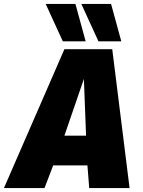

<svg xmlns="http://www.w3.org/2000/svg" viewBox="-60 -955 726 975"><path d="M-40 0 267 -705H510L598 0H393L384 -115H210L166 0ZM267 -266H377L366 -554ZM259 -745 172 -935H323L375 -745ZM440 -745 353 -935H504L556 -745Z"/></svg>

Font: Georama ExtraBold
Style: Italic
Weight: 800
Italic angle: -9°
Version: Version 1.001